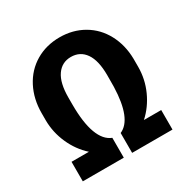

<svg xmlns="http://www.w3.org/2000/svg" viewBox="-162 -867 997 1014"><g transform="rotate(-30 336.0 -360.0)"><path d="M358.9 -121.1Q443.8 -157.7 449.7 -349.6L450.2 -420.9Q450.2 -510.3 418.9 -555.4Q387.7 -600.6 331.5 -600.6Q276.4 -600.6 244.9 -555.4Q213.4 -510.3 213.4 -420.9V-378.4Q213.4 -268.6 237.3 -203.9Q261.2 -139.2 308.1 -121.1V0H58.1V-119.1H164.1Q110.8 -167 80.6 -235.1Q50.3 -303.2 49.8 -376.5V-419.9Q49.8 -506.3 85.4 -575.2Q121.1 -644 185.5 -682.1Q250 -720.2 331.5 -720.2Q412.1 -720.2 476.3 -682.9Q540.5 -645.5 576.4 -578.4Q612.3 -511.2 613.8 -427.2V-378.4Q613.8 -302.7 583 -234.6Q552.2 -166.5 499.5 -119.1H605V0H358.9Z"/></g></svg>

Font: Vazir FD
Style: Bold-FD
Weight: 700
Designer: Saber Rastikerdar
Foundry: Saber Rastikerdar
Version: Version 30.1.0